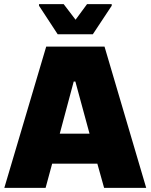

<svg xmlns="http://www.w3.org/2000/svg" viewBox="-20 -915 734 935"><path d="M1 0 205 -688H489L692 0H487L454 -118H234L202 0ZM271 -264H416L347 -518H339ZM261 -748 170 -887V-895H290L348 -819L404 -895H524V-887L432 -748Z"/></svg>

Font: Saira ExtraBold
Style: Regular
Weight: 800
Designer: Hector Gatti with collaboration of the Omnibus-Type team
Foundry: Omnibus-Type
Version: Version 1.100; ttfautohint (v1.8.3)